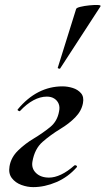

<svg xmlns="http://www.w3.org/2000/svg" viewBox="-20 -753 433 787"><path d="M116 14Q92 14 67.5 5Q43 -4 28.5 -23Q14 -42 19 -71Q25 -108 54.5 -136.5Q84 -165 118 -185Q156 -208 185.5 -232Q215 -256 222 -296Q226 -314 220.5 -327.5Q215 -341 202.5 -349Q190 -357 172 -357Q145 -357 117 -342Q89 -327 62 -298Q61 -296 55.5 -299Q50 -302 53 -305Q92 -352 138 -375.5Q184 -399 236 -399Q257 -399 278 -392.5Q299 -386 312 -371Q325 -356 320 -330Q314 -298 288.5 -272Q263 -246 228 -225Q187 -200 154.5 -171.5Q122 -143 113 -91Q108 -63 127.5 -44Q147 -25 181 -25Q204 -25 230.5 -37.5Q257 -50 285 -75Q288 -77 292.5 -74.5Q297 -72 295 -68Q259 -27 211 -6.5Q163 14 116 14ZM227 -473Q226 -470 220.5 -472Q215 -474 217 -476L292 -716Q293 -721 309.5 -725Q326 -729 346 -731Q366 -733 380.5 -732.5Q395 -732 392 -727Z"/></svg>

Font: Cormorant Infant Light
Style: Italic
Weight: 300
Italic angle: -10°
Designer: Christian Thalmann (Catharsis Fonts)
Foundry: Catharsis Fonts
Version: Version 4.001